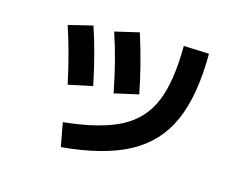

<svg xmlns="http://www.w3.org/2000/svg" viewBox="-85 -711 1107 861"><g transform="rotate(15 469.0 -280.5)"><path d="M671.9 -567.4 790 -562.5Q789.6 -368.2 736.8 -248.8Q684.1 -129.4 568.4 -66.7Q452.6 -3.9 256.8 13.7L236.3 -96.7Q405.8 -114.3 498.8 -162.6Q591.8 -210.9 631.6 -306.2Q671.4 -401.4 671.9 -567.4ZM144.5 -523.4 256.8 -550.8Q293.5 -444.8 326.2 -288.1L213.9 -264.6Q182.1 -411.6 144.5 -523.4ZM353.5 -548.8 465.8 -575.2Q509.8 -437 535.2 -305.7L422.9 -280.3Q393.6 -431.6 353.5 -548.8Z"/></g></svg>

Font: Pretendard
Style: Bold
Weight: 700
Designer: Base glyphs from Inter by Rasmus Andersson; Hangeul glyphs from Noto Sans CJK(Source Han Sans) by Jang Soo-young and Kan
Foundry: Kil Hyung-jin
Version: Version 1.309